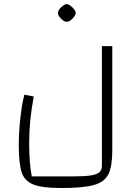

<svg xmlns="http://www.w3.org/2000/svg" viewBox="-20 -701 696 961"><path d="M340 182Q400 182 431.5 177.5Q463 173 476.5 162Q490 151 490 129V-470H542V52Q542 132 522.5 171Q503 210 450.5 225Q398 240 287 240Q191 240 147 222.5Q103 205 88.5 161.5Q74 118 74 25Q74 -39 82 -111Q90 -183 102 -227L149 -218Q126 -97 126 12Q126 117 139 182ZM270 -636Q270 -649 285.5 -664Q301 -679 314 -681Q327 -679 343 -663.5Q359 -648 359 -636Q359 -624 342.5 -607.5Q326 -591 314 -592Q302 -591 286 -607Q270 -623 270 -636Z"/></svg>

Font: Changa ExtraLight
Style: Regular
Weight: 275
Designer: Eduardo Rodriguez Tunni
Foundry: Eduardo Rodriguez Tunni
Version: Version 2.002; ttfautohint (v1.5) -l 8 -r 50 -G 200 -x 14 -H